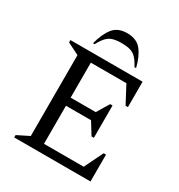

<svg xmlns="http://www.w3.org/2000/svg" viewBox="-199 -995 1050 1127"><g transform="rotate(30 326.0 -431.0)"><path d="M65 0V-16L145 -56V-604L65 -644V-660H554V-488H538L476 -605H235V-368H405L455 -451H471V-232H455L405 -313H235V-55H504L566 -182H582V0ZM189 -710Q207 -780 239 -821Q271 -862 335 -862Q399 -862 431.5 -821Q464 -780 481 -710H470Q451 -746 433.5 -764Q416 -782 392.5 -788.5Q369 -795 335 -795Q301 -795 278 -788.5Q255 -782 237 -764Q219 -746 200 -710Z"/></g></svg>

Font: Spectral SC
Style: Regular
Weight: 400
Designer: Jean-Baptiste Levee
Foundry: Production Type
Version: Version 2.001